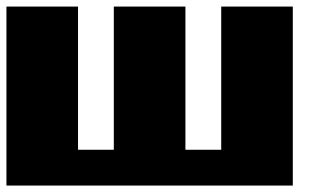

<svg xmlns="http://www.w3.org/2000/svg" viewBox="-20 -576 1040 596"><path d="M0 -555.6H222.2V-111.1H333.3V-555.6H555.6V-111.1H666.7V-555.6H888.9V0H0Z"/></svg>

Font: Pixeloid Sans
Style: Bold
Weight: 700
Monospace: yes
Designer: GGBot
Version: 0.3